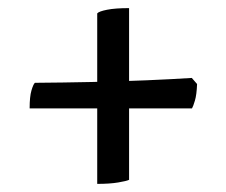

<svg xmlns="http://www.w3.org/2000/svg" viewBox="-20 -510 556 473"><path d="M219.5 -57V-477Q223.5 -482 243.8 -486Q264 -490 298 -490V-67Q292 -64 271.2 -60.5Q250.5 -57 219.5 -57ZM53 -243Q53 -272 57.5 -287.2Q62 -302.5 66 -306Q134.5 -306.5 205.5 -308Q276.5 -309.5 341.2 -312.2Q406 -315 452.5 -318L465.5 -303Q464.5 -276.5 460.2 -262.2Q456 -248 453 -243Z"/></svg>

Font: Texturina Medium
Style: Regular
Weight: 500
Designer: Guillermo Torres Carreño
Foundry: Omnibus-Type
Version: Version 1.003